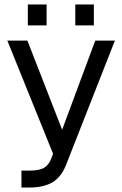

<svg xmlns="http://www.w3.org/2000/svg" viewBox="-20 -696 553 869"><path d="M500 -512.2 278.8 50.8Q257.3 105 217.8 128.9Q177.7 152.8 112.8 152.8H77.1V76.2H112.8Q158.2 76.2 180.2 63Q202.1 49.8 213.9 17.1L220.2 0L13.2 -512.2H104L261.2 -108.9L411.1 -512.2ZM106 -675.8H190.9V-581.1H106ZM320.8 -675.8H404.8V-581.1H320.8Z"/></svg>

Font: D-DIN Exp
Style: Regular
Weight: 400
Width: 7
Designer: Charles Nix
Foundry: Datto Inc.
Version: Version 1.00